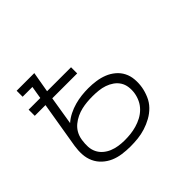

<svg xmlns="http://www.w3.org/2000/svg" viewBox="-131 -692 861 861"><g transform="rotate(-45 300.0 -261.0)"><path d="M250 8Q250 8 250 8Q250 8 249 8Q224 8 198.5 4.5Q173 1 151 -8.5Q129 -18 111 -34.5Q93 -51 83 -73Q73 -95 71.5 -120Q70 -145 74 -171L111 -393H43V-432H117L127 -492H65V-530H177L160 -432H312V-393H154L132 -258Q149 -273 170 -283.5Q191 -294 213 -300Q235 -306 256.5 -308.5Q278 -311 300 -311Q325 -311 349 -307.5Q373 -304 394.5 -295.5Q416 -287 434 -272Q452 -257 462.5 -236.5Q473 -216 475 -191.5Q477 -167 473 -143Q469 -120 459 -96.5Q449 -73 431.5 -55Q414 -37 391.5 -24.5Q369 -12 345 -4.5Q321 3 297.5 5.5Q274 8 250 8ZM251 -30Q270 -30 288.5 -32Q307 -34 326.5 -39.5Q346 -45 364 -54.5Q382 -64 396.5 -78.5Q411 -93 419.5 -111Q428 -129 431 -148Q434 -167 431.5 -186Q429 -205 419.5 -220Q410 -235 395 -245.5Q380 -256 362.5 -262Q345 -268 326 -270Q307 -272 288 -272Q270 -272 253 -270.5Q236 -269 218.5 -265Q201 -261 184 -253Q167 -245 152.5 -233Q138 -221 129 -205Q120 -189 117 -171L116 -165Q113 -145 114 -126Q115 -107 123 -90.5Q131 -74 145 -62Q159 -50 176 -43Q193 -36 212 -33Q231 -30 251 -30Z"/></g></svg>

Font: Iosevka Curly Slab XLtEx
Style: Italic
Weight: 200
Width: 7
Italic angle: -9°
Monospace: yes
Designer: Belleve Invis
Foundry: Belleve Invis
Version: Version 11.1.0; ttfautohint (v1.8.3)